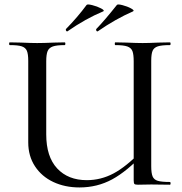

<svg xmlns="http://www.w3.org/2000/svg" viewBox="-20 -811 801 843"><path d="M486 -613Q484 -613 484 -619Q484 -625 486 -625L536 -624Q580 -622 606 -622Q633 -622 675 -624L726 -625Q729 -625 729 -619Q729 -613 726 -613Q690 -613 673 -607.5Q656 -602 650 -588Q644 -574 644 -544V-81Q644 -51 650 -36.5Q656 -22 673 -17Q690 -12 726 -12Q729 -12 729 -6Q729 0 726 0L644 -1L586 0Q574 0 570.5 -3Q567 -6 567 -19V-542Q567 -572 561.5 -586.5Q556 -601 539 -607Q522 -613 486 -613ZM329 12Q265 12 214 -12Q163 -36 133.5 -81Q104 -126 104 -186V-544Q104 -574 98 -588Q92 -602 75.5 -607.5Q59 -613 23 -613Q20 -613 20 -619Q20 -625 23 -625L73 -624Q117 -622 143 -622Q172 -622 216 -624L264 -625Q267 -625 267 -619Q267 -613 264 -613Q229 -613 212 -607Q195 -601 189 -586.5Q183 -572 183 -542V-221Q183 -123 231 -71.5Q279 -20 361 -20Q423 -20 478.5 -49.5Q534 -79 601 -148L613 -139Q538 -59 472.5 -23.5Q407 12 329 12ZM275 -673Q271 -673 269.5 -677.5Q268 -682 270 -684Q321 -736 360 -789Q363 -794 385 -788.5Q407 -783 424 -774Q441 -765 433 -761Q356 -729 277 -674ZM408 -673Q404 -673 402.5 -677.5Q401 -682 403 -684Q439 -721 493 -789Q496 -794 517.5 -788.5Q539 -783 555.5 -774Q572 -765 564 -761Q488 -728 410 -674Z"/></svg>

Font: Cormorant Infant Medium
Style: Regular
Weight: 500
Designer: Christian Thalmann (Catharsis Fonts)
Foundry: Catharsis Fonts
Version: Version 4.000